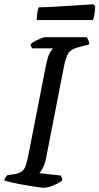

<svg xmlns="http://www.w3.org/2000/svg" viewBox="-30 -878 465 898"><path d="M174 0Q167 0 149 -2.5Q131 -5 107 -9Q83 -13 59 -17.5Q35 -22 16.5 -26.5Q-2 -31 -10 -34Q-8 -42 -3.5 -49Q1 -56 5 -59L35 -63Q60 -67 72.5 -76.5Q85 -86 91.5 -107Q98 -128 105 -164L185 -573Q195 -620 205.5 -635.5Q216 -651 218 -652H121Q119 -655 116.5 -659Q114 -663 113 -671Q120 -678 134 -685.5Q148 -693 161.5 -698.5Q175 -704 180 -704H375Q379 -700 383 -690.5Q387 -681 387 -670L337 -657Q303 -649 290.5 -630Q278 -611 270 -571L185 -136Q180 -111 170.5 -93Q161 -75 154 -68L254 -57Q257 -53 259 -46Q261 -39 261 -34Q245 -21 219 -10.5Q193 0 174 0ZM142 -784Q142 -809 145.5 -824.5Q149 -840 152 -844Q179 -844 215.5 -846Q252 -848 289.5 -850.5Q327 -853 358.5 -855Q390 -857 406 -858L415 -849Q415 -830 411.5 -811Q408 -792 405 -784Z"/></svg>

Font: Texturina Medium 12pt Medium
Style: Italic
Weight: 500
Italic angle: -11°
Version: Version 1.002